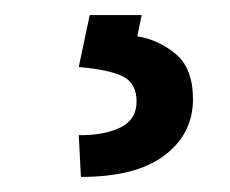

<svg xmlns="http://www.w3.org/2000/svg" viewBox="-20 -23 307 256"><path d="M99.6 -2.9H168.9L163.1 25.4Q190.9 29.8 214.1 48.8Q237.3 67.9 237.3 109.4Q237.3 155.3 199.5 184.1Q161.6 212.9 87.9 212.9L85 157.2Q118.2 157.7 140.1 147.2Q162.1 136.7 162.1 112.3Q162.1 87.9 143.8 78.9Q125.5 69.8 85 66.4Z"/></svg>

Font: GitLab Sans
Style: Regular
Weight: 400
Designer: Rasmus Andersson
Foundry: Modifications by GitLab B.V., manufactured by rsms
Version: Version 4.000;git-c8fb6b7